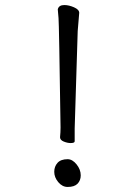

<svg xmlns="http://www.w3.org/2000/svg" viewBox="-20 -732 540 761"><path d="M248 9Q227 9 211 -10Q195 -29 195 -51Q195 -72 208 -86.5Q221 -101 248 -101Q267 -101 283.5 -80.5Q300 -60 300 -37Q300 -17 287.5 -4Q275 9 248 9ZM260 -165Q247 -165 232.5 -171Q218 -177 218 -188Q220 -208 220 -227Q214 -640 212 -660L209 -695Q213 -712 235 -712Q253 -712 273.5 -703Q294 -694 294 -681L288 -609L276 -223V-172Q276 -165 260 -165Z"/></svg>

Font: Moon Stars Kai HW
Style: Regular
Weight: 400
Designer: GuiWonder
Version: Version 1.101